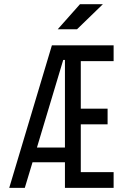

<svg xmlns="http://www.w3.org/2000/svg" viewBox="-20 -914 626 934"><path d="M24.9 0H100.6L138.2 -124.5H295.9V0H532.7V-76.7H373V-309.1H503.4V-385.3H373V-616.7H532.7V-693.4H232.4ZM159.7 -196.3 287.6 -622.6H295.9V-196.3ZM260.7 -771.5H354.5L480.5 -893.6H369.1Z"/></svg>

Font: Cascadia Code SemiLight
Style: Regular
Weight: 350
Monospace: yes
Designer: Aaron Bell
Foundry: Saja Typeworks
Version: Version 2404.023